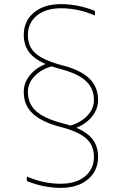

<svg xmlns="http://www.w3.org/2000/svg" viewBox="-20 -760 590 930"><path d="M315 -150Q370 -165 402.5 -199Q435 -233 435 -275Q435 -331 397 -367Q359 -403 275 -425Q211 -442 171.5 -464.5Q132 -487 113.5 -518Q95 -549 95 -590Q95 -658 144 -699Q193 -740 275 -740Q359 -740 440 -707V-685Q398 -703 357 -711.5Q316 -720 275 -720Q202 -720 158.5 -684.5Q115 -649 115 -590Q115 -533 154 -500Q193 -467 280 -444Q368 -422 411.5 -381Q455 -340 455 -275Q455 -226 418.5 -187Q382 -148 321 -131ZM275 150Q192 150 110 117V95Q152 113 192.5 121.5Q233 130 275 130Q348 130 391.5 94.5Q435 59 435 0Q435 -57 396 -90.5Q357 -124 270 -146Q183 -169 139 -209.5Q95 -250 95 -315Q95 -364 131.5 -403.5Q168 -443 229 -459L235 -440Q180 -425 147.5 -391Q115 -357 115 -315Q115 -259 153 -223.5Q191 -188 275 -165Q340 -149 379.5 -126.5Q419 -104 437 -73Q455 -42 455 0Q455 68 405.5 109Q356 150 275 150Z"/></svg>

Font: M PLUS Code Latin SemiExpanded Thin
Style: Regular
Weight: 250
Width: 6
Designer: Coji Morishita
Foundry: UNDERFOREST DESIGN
Version: Version 1.002; ttfautohint (v1.8.3)